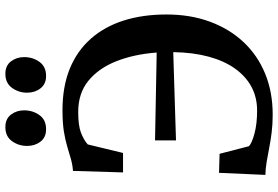

<svg xmlns="http://www.w3.org/2000/svg" viewBox="-176 -822 1009 696"><g transform="rotate(-90 328.0 -473.5)"><path d="M261 11Q226 11 196 7.2Q166 3.5 139.5 -1.8Q113 -7 89 -11Q65 -15 42.5 -15.5L50 -183.5L119 -181.5L146.5 -75Q157.5 -64.5 192.5 -55Q227.5 -45.5 276 -45.5Q323.5 -45.5 361.8 -66Q400 -86.5 428 -125.8Q456 -165 471.2 -221.5Q486.5 -278 487.5 -349.5L167.5 -339.5V-415.5L486 -409.5Q480 -491 454.8 -555.2Q429.5 -619.5 384 -656.8Q338.5 -694 271 -694Q221.5 -694 195.5 -684Q169.5 -674 153 -659.5L122 -531.5H51.5L57 -713Q79 -714.5 99.2 -720.2Q119.5 -726 143.2 -733.2Q167 -740.5 199 -745.8Q231 -751 277 -751Q362 -751 426.8 -724.8Q491.5 -698.5 535.5 -649Q579.5 -599.5 601.8 -530Q624 -460.5 624 -374Q624 -287.5 598 -216.8Q572 -146 524.2 -95Q476.5 -44 409.8 -16.5Q343 11 261 11ZM207.5 -810.5Q178.5 -810.5 163 -830.8Q147.5 -851 147.5 -879Q147.5 -910 164.8 -934Q182 -958 215.5 -958H216.5Q245.5 -958 261 -937.8Q276.5 -917.5 276.5 -890Q276.5 -858.5 259.2 -834.5Q242 -810.5 208.5 -810.5ZM400.5 -810.5Q372 -810.5 356.2 -830.8Q340.5 -851 340.5 -879Q340.5 -910 358 -934Q375.5 -958 408.5 -958H409.5Q438.5 -958 454 -937.8Q469.5 -917.5 469.5 -890Q469.5 -858.5 452.2 -834.5Q435 -810.5 401.5 -810.5Z"/></g></svg>

Font: Merriweather 24pt SemiBold
Style: Regular
Weight: 600
Designer: Eben Sorkin
Foundry: Eben Sorkin
Version: Version 2.100